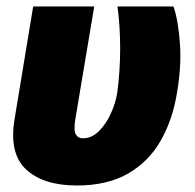

<svg xmlns="http://www.w3.org/2000/svg" viewBox="-20 -566 606 596"><path d="M83 -545.9H272.5L213.9 -196.3Q208 -160.6 215.6 -148.4Q223.1 -136.2 237.3 -136.7Q264.6 -136.7 286.9 -158.7Q309.1 -180.7 324 -213.4Q338.9 -246.1 343.8 -277.3Q353 -345.2 353 -415Q353 -484.9 344.7 -545.9H518.6Q533.7 -501 538.6 -429.9Q543.5 -358.9 529.3 -277.3Q515.6 -192.9 478 -127.9Q440.4 -63 376.5 -26.6Q312.5 9.8 218.8 9.8Q114.7 9.8 61 -40Q7.3 -89.8 25.4 -197.3Z"/></svg>

Font: Inter Tight Black
Style: Italic
Weight: 900
Italic angle: -9.39999°
Designer: Rasmus Andersson
Foundry: rsms
Version: Version 3.004; ttfautohint (v1.8.4.7-5d5b)